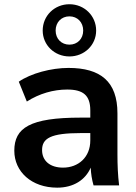

<svg xmlns="http://www.w3.org/2000/svg" viewBox="-20 -867 638 898"><path d="M247.6 10.7C323.7 10.7 379.4 -25.4 404.3 -83C405.3 -55.7 409.7 -27.3 417.5 0H537.1C531.2 -47.9 529.3 -96.2 529.3 -143.6V-336.9C529.3 -485.8 450.2 -549.3 300.3 -549.3C219.7 -549.3 124 -523.9 67.9 -484.9L105.5 -392.1C164.6 -429.7 230 -448.2 294.4 -448.2C368.7 -448.2 402.3 -421.4 402.3 -350.6V-316.9H357.9C119.6 -316.9 46.9 -269 46.9 -162.1C46.9 -64 127.4 10.7 247.6 10.7ZM304.7 -603C374.5 -603 429.7 -656.2 429.7 -724.1C429.7 -793 374.5 -847.2 304.7 -847.2C234.9 -847.2 179.7 -793.5 179.7 -724.1C179.7 -656.2 234.9 -603 304.7 -603ZM274.9 -83C213.4 -83 176.8 -115.2 176.8 -165C176.8 -219.7 215.8 -244.6 358.9 -244.6H402.3V-210C402.3 -131.3 346.2 -83 274.9 -83ZM304.7 -658.2C267.1 -658.2 240.2 -685.5 240.2 -724.1C240.2 -762.7 267.1 -790.5 304.7 -790.5C342.3 -790.5 369.1 -762.7 369.1 -724.1C369.1 -685.5 342.3 -658.2 304.7 -658.2Z"/></svg>

Font: Winston SemiBold
Style: Regular
Weight: 600
Designer: Vernon Adams, Kim Jin-seong, David Berlow, Cristiano Sobral
Foundry: The Winston Project Authors
Version: Version 3.004